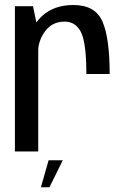

<svg xmlns="http://www.w3.org/2000/svg" viewBox="-20 -620 516 786"><path d="M333.5 -317H429Q429 -464 399.5 -531.8Q370 -599.5 280.5 -599.5Q198.5 -599.5 149 -551.5Q99.5 -503.5 99.5 -431L136 -407Q136 -453.5 165 -492.5Q194 -531.5 244.5 -531.5Q290 -531.5 311.8 -487.8Q333.5 -444 333.5 -317ZM41 0H136.5V-492L115 -594.5H41ZM147.5 146.5H182.5L237 36H179Z"/></svg>

Font: Anybody SemiCondensed
Style: Regular
Weight: 400
Width: 4
Version: Version 1.113;gftools[0.9.25]